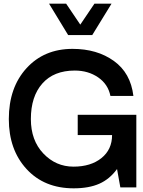

<svg xmlns="http://www.w3.org/2000/svg" viewBox="-20 -1020 777 1045"><path d="M351 -829 247 -1000H340L417 -886L494 -1000H587L482 -829ZM722 -395V-267V0H635L617 -100Q577 -45 520.5 -20Q464 5 381 5Q221 5 124.5 -100Q28 -205 28 -372Q28 -543 124 -648.5Q220 -754 375 -754Q508 -754 599.5 -688.5Q691 -623 706 -498H581Q568 -562 514 -599Q460 -636 387 -636Q273 -636 210.5 -565.5Q148 -495 148 -372Q148 -256 216 -184.5Q284 -113 380 -113Q474 -113 532 -159.5Q590 -206 590 -285H403V-395Z"/></svg>

Font: Oakes Grotesk
Style: Bold
Weight: 600
Designer: Samuel Oakes
Foundry: Samuel Oakes
Version: Version 1.000;PS 001.000;hotconv 1.0.88;makeotf.lib2.5.64775